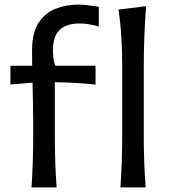

<svg xmlns="http://www.w3.org/2000/svg" viewBox="-20 -816 736 836"><path d="M117.2 0Q121.1 -58.6 122.8 -113.3Q124.5 -168 124.5 -233.9V-285.6Q124.5 -323.7 123.5 -366.5Q122.6 -409.2 121.6 -456.1L25.4 -447.8V-529.8H120.1Q120.1 -546.4 119.9 -563.2Q119.6 -580.1 119.6 -597.2Q119.6 -673.3 147.9 -716.6Q176.3 -759.8 221.9 -777.8Q267.6 -795.9 320.3 -795.9Q342.3 -795.9 368.7 -792.5Q395 -789.1 410.2 -786.6V-700.7Q392.6 -706.1 369.1 -710Q345.7 -713.9 328.6 -713.9Q268.1 -713.9 239.3 -685.5Q210.4 -657.2 210.4 -597.7Q210.4 -579.6 213.4 -559.1Q216.3 -538.6 221.2 -529.8H396V-447.8Q350.1 -452.6 306.2 -455.1Q262.2 -457.5 218.8 -458V-233.9Q218.8 -168 220.5 -113.3Q222.2 -58.6 226.6 0ZM504.4 0Q508.3 -58.1 510.3 -112.3Q512.2 -166.5 512.2 -231.9V-523.9Q512.2 -590.3 508.5 -652.3Q504.9 -714.4 496.1 -774.4L616.2 -789.1Q611.3 -725.1 608.6 -659.7Q606 -594.2 606 -523.9V-231.9Q606 -166.5 607.9 -112.3Q609.9 -58.1 614.3 0Z"/></svg>

Font: Pinar-DS1-FD Medium
Style: Regular
Weight: 500
Designer: Amin Abedi
Version: Version 3.000